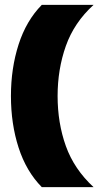

<svg xmlns="http://www.w3.org/2000/svg" viewBox="-20 -698 410 790"><path d="M152 72Q88 7 56.5 -90.5Q25 -188 25 -303Q25 -417 56.5 -515Q88 -613 152 -678H365Q285 -605 251 -509Q217 -413 217 -303Q217 -192 251 -97Q285 -2 365 72Z"/></svg>

Font: Kanit
Style: Bold
Weight: 700
Designer: Katatrad Team
Foundry: CadsonDemak
Version: Version 2.000; ttfautohint (v1.8.3)